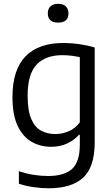

<svg xmlns="http://www.w3.org/2000/svg" viewBox="-20 -782 604 1032"><path d="M241.5 230Q204 230 161.2 224Q118.5 218 81.5 205.5V138.5Q123.5 152 162.5 158Q201.5 164 237 164Q325 164 367 126.2Q409 88.5 409 -4.5V-57.5H404.5Q379.5 -29 341.5 -11Q303.5 7 254.5 7Q198 7 151 -19.2Q104 -45.5 75.5 -104.2Q47 -163 47 -260.5Q47 -406.5 116.8 -478.8Q186.5 -551 322 -551Q364 -551 408.2 -544.5Q452.5 -538 489 -526.5V-16.5Q489 115.5 427 172.8Q365 230 241.5 230ZM278 -61.5Q314.5 -61.5 349.8 -76.8Q385 -92 409 -124.5V-474.5Q391 -479 366.5 -482.2Q342 -485.5 315.5 -485.5Q224.5 -485.5 176.5 -434.5Q128.5 -383.5 128.5 -268Q128.5 -187.5 148 -142.5Q167.5 -97.5 201.2 -79.5Q235 -61.5 278 -61.5ZM292.5 -660.5Q237 -660.5 237 -710.5Q237 -734 251.2 -747.8Q265.5 -761.5 292.5 -761.5Q319.5 -761.5 333.8 -747.8Q348 -734 348 -710.5Q348 -660.5 292.5 -660.5Z"/></svg>

Font: Encode Sans
Style: Regular
Weight: 400
Designer: Multiple Designers
Foundry: Impallari Type
Version: Version 3.002; ttfautohint (v1.8.3) -l 8 -r 50 -G 200 -x 14 